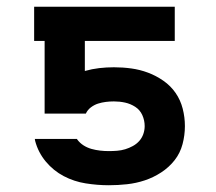

<svg xmlns="http://www.w3.org/2000/svg" viewBox="-20 -540 640 568"><path d="M302 8Q268 8 233.5 2.5Q199 -3 168.5 -19Q138 -35 115.5 -62Q93 -89 84 -123L83 -129H208V-128Q216 -117 227 -110Q238 -103 250.5 -99.5Q263 -96 276 -94.5Q289 -93 302 -93Q314 -93 326.5 -94Q339 -95 350.5 -98.5Q362 -102 373 -108Q384 -114 392 -123Q400 -132 404 -143.5Q408 -155 408 -167Q408 -184 401 -199.5Q394 -215 380 -224Q366 -233 350 -236.5Q334 -240 317 -240Q305 -240 293 -238.5Q281 -237 270 -233.5Q259 -230 249 -222.5Q239 -215 234 -204H112V-419H81V-520H497V-419H231V-330Q252 -336 273.5 -338.5Q295 -341 317 -341Q343 -341 368.5 -337.5Q394 -334 418 -325Q442 -316 463.5 -301Q485 -286 499.5 -265Q514 -244 520.5 -218.5Q527 -193 527 -167Q527 -140 520 -113.5Q513 -87 496.5 -66Q480 -45 457 -30Q434 -15 408.5 -6.5Q383 2 356 5Q329 8 302 8Z"/></svg>

Font: Iosevka Aile
Style: Bold
Weight: 700
Designer: Belleve Invis
Foundry: Belleve Invis
Version: Version 28.0.1; ttfautohint (v1.8.4)